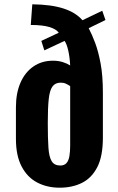

<svg xmlns="http://www.w3.org/2000/svg" viewBox="-20 -859 550 892"><path d="M257 13Q199 13 153 -11Q107 -35 80.5 -85.5Q54 -136 54 -214V-361Q54 -426 75 -474.5Q96 -523 135 -550Q174 -577 226 -577Q251 -577 271.5 -570.5Q292 -564 306 -555Q304 -594 297 -624.5Q290 -655 280 -669L186 -625L172 -669L253 -707Q241 -724 209 -733.5Q177 -743 123 -743L130 -839Q218 -838 275 -819.5Q332 -801 363 -765L455 -809L470 -766L392 -728Q407 -700 422 -660Q437 -620 447.5 -563.5Q458 -507 458 -429V-220Q458 -133 432 -82.5Q406 -32 361 -9.5Q316 13 257 13ZM260 -90Q279 -90 289 -101.5Q299 -113 302.5 -134Q306 -155 306 -183Q306 -218 306 -252.5Q306 -287 306 -321.5Q306 -356 306 -390.5Q306 -425 306 -459Q297 -465 286.5 -470Q276 -475 262 -475Q237 -475 224 -457.5Q211 -440 206.5 -399.5Q202 -359 202 -288Q202 -217 205 -173Q208 -129 220.5 -109.5Q233 -90 260 -90Z"/></svg>

Font: Oswald SemiBold
Style: Regular
Weight: 600
Designer: Vernon Adams
Foundry: Vernon Adams
Version: Version 4.100; ttfautohint (v1.8.1.43-b0c9)